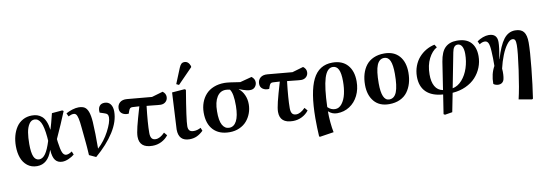

<svg xmlns="http://www.w3.org/2000/svg" viewBox="-70 -1315 5806 2052"><g transform="rotate(-10 2832.5 -289.0)"><path d="M235.8 14.2Q174.3 14.2 131.1 -19.8Q87.9 -53.7 67.9 -108.9Q47.9 -164.1 47.9 -234.9Q47.9 -294.4 62 -346.7Q76.2 -398.9 103.5 -439.9Q130.9 -481 174.6 -504.9Q218.3 -528.8 272.9 -528.8Q305.2 -528.8 330.8 -520.5Q356.4 -512.2 379.6 -492.7Q402.8 -473.1 418.7 -436Q434.6 -398.9 441.9 -345.2H442.9Q460 -399.4 488.8 -516.1L602.1 -525.9L616.2 -517.1Q561.5 -382.8 493.2 -233.9L497.1 -199.2Q507.8 -118.2 522.5 -85Q537.1 -51.8 564.9 -51.8Q591.3 -51.8 626 -76.2L641.1 -40Q616.2 -19 579.1 -2.4Q542 14.2 509.8 14.2Q460.4 14.2 433.8 -19.8Q407.2 -53.7 402.8 -131.8H401.9Q353 14.2 235.8 14.2ZM270 -53.2Q308.1 -53.2 338.6 -95.9Q369.1 -138.7 397.9 -231.9L395 -272.9Q384.8 -384.3 359.9 -433.1Q335 -481.9 292 -481.9Q256.3 -481.9 233.4 -446.3Q210.4 -410.6 201.7 -356.9Q192.9 -303.2 192.9 -231.9Q192.9 -139.6 211.4 -96.4Q230 -53.2 270 -53.2Z M873.5 27.8 800.8 -5.9Q799.3 -32.2 797.6 -56.2Q795.9 -80.1 794.7 -96.9Q793.5 -113.8 790.8 -142.1Q788.1 -170.4 786.6 -185.5Q785.2 -200.7 781 -243.2Q776.9 -285.6 774.4 -310.1Q768.6 -375.5 760.5 -409.7Q752.4 -443.8 741.9 -455.8Q731.4 -467.8 713.9 -467.8Q689.9 -467.8 657.7 -451.2L641.6 -486.8Q672.4 -504.4 710.4 -516.1Q748.5 -527.8 778.8 -527.8Q819.3 -527.8 843.8 -512.9Q868.2 -498 883.1 -458.3Q897.9 -418.5 902.8 -347.2Q910.2 -227.1 908.7 -57.1Q981.4 -122.6 1031.5 -217.5Q1081.5 -312.5 1081.5 -367.2Q1081.5 -388.7 1071.5 -400.1Q1061.5 -411.6 1035.6 -418.9L991.7 -433.1Q986.3 -476.6 1004.4 -502.2Q1022.5 -527.8 1060.5 -527.8Q1102.1 -527.8 1124.8 -498.5Q1147.5 -469.2 1147.5 -418Q1147.5 -310.5 1074.7 -196Q1002 -81.5 873.5 27.8Z M1488.3 14.2Q1346.2 14.2 1346.2 -108.9Q1346.2 -146 1363.5 -217.3Q1380.9 -288.6 1421.4 -425.8Q1360.8 -430.2 1347.2 -430.2Q1331.1 -431.2 1321.8 -423.1Q1312.5 -415 1305.2 -394L1296.4 -368.2Q1255.9 -364.3 1227.5 -383.5Q1199.2 -402.8 1199.2 -439.9Q1199.2 -481.4 1227.5 -505.4Q1255.9 -529.3 1305.2 -524.9L1572.3 -501L1693.4 -536.1Q1726.6 -511.7 1726.6 -476.1Q1726.6 -443.8 1705.1 -423.3Q1683.6 -402.8 1649.4 -402.8Q1638.7 -402.8 1618.9 -404.8Q1599.1 -406.7 1563.2 -410.6Q1527.3 -414.6 1498.5 -417Q1476.6 -230.5 1476.6 -127Q1476.6 -87.9 1490.2 -68.8Q1503.9 -49.8 1534.2 -49.8Q1580.6 -49.8 1632.3 -103L1660.2 -69.8Q1630.9 -31.2 1585.7 -8.5Q1540.5 14.2 1488.3 14.2Z M2040 -742.2 1878.9 -577.1 1851.1 -590.8 1918.9 -756.8Q1930.7 -784.7 1943.6 -796.4Q1956.5 -808.1 1977.1 -808.1Q2020.5 -808.1 2040 -753.9ZM1891.1 14.2Q1771 14.2 1771 -112.8Q1771 -134.3 1792 -511.2L1929.2 -522L1942.4 -513.2Q1889.2 -195.8 1889.2 -127Q1889.2 -96.7 1902.8 -80.8Q1916.5 -64.9 1950.2 -64.9Q1987.8 -64.9 2026.4 -85.9L2040 -51.8Q2005.4 -18.6 1970 -2.2Q1934.6 14.2 1891.1 14.2Z M2324.7 14.2Q2211.4 14.2 2148.9 -52.2Q2086.4 -118.7 2086.9 -240.2Q2087.4 -298.3 2105.5 -347.9Q2123.5 -397.5 2157.2 -434.8Q2190.9 -472.2 2243.2 -493.2Q2295.4 -514.2 2360.8 -514.2Q2401.9 -514.2 2528.8 -493.2L2656.7 -526.9Q2690.9 -501 2690.9 -463.9Q2690.9 -434.1 2670.9 -411.9Q2650.9 -389.6 2614.7 -391.1Q2600.1 -391.1 2579.8 -396Q2559.6 -400.9 2546.4 -405.5Q2533.2 -410.2 2501 -421.9L2500 -419.9Q2535.6 -392.6 2556.6 -345.9Q2577.6 -299.3 2577.1 -244.1Q2576.7 -193.4 2559.6 -147.2Q2542.5 -101.1 2511.2 -64.9Q2480 -28.8 2431.6 -7.3Q2383.3 14.2 2324.7 14.2ZM2329.1 -33.2Q2379.9 -33.2 2408.7 -87.4Q2437.5 -141.6 2439 -250Q2440.4 -388.7 2405.8 -433.1Q2379.9 -439 2359.9 -439Q2299.8 -439 2265.1 -383.8Q2230.5 -328.6 2230 -230Q2228.5 -127.9 2254.9 -80.6Q2281.2 -33.2 2329.1 -33.2Z M3012.7 14.2Q2870.6 14.2 2870.6 -108.9Q2870.6 -146 2887.9 -217.3Q2905.3 -288.6 2945.8 -425.8Q2885.3 -430.2 2871.6 -430.2Q2855.5 -431.2 2846.2 -423.1Q2836.9 -415 2829.6 -394L2820.8 -368.2Q2780.3 -364.3 2752 -383.5Q2723.6 -402.8 2723.6 -439.9Q2723.6 -481.4 2752 -505.4Q2780.3 -529.3 2829.6 -524.9L3096.7 -501L3217.8 -536.1Q3251 -511.7 3251 -476.1Q3251 -443.8 3229.5 -423.3Q3208 -402.8 3173.8 -402.8Q3163.1 -402.8 3143.3 -404.8Q3123.5 -406.7 3087.6 -410.6Q3051.8 -414.6 3022.9 -417Q3001 -230.5 3001 -127Q3001 -87.9 3014.6 -68.8Q3028.3 -49.8 3058.6 -49.8Q3105 -49.8 3156.7 -103L3184.6 -69.8Q3155.3 -31.2 3110.1 -8.5Q3064.9 14.2 3012.7 14.2Z M3418 207 3267.6 230 3257.8 225.1Q3252 130.9 3252 25.9Q3253.4 -257.3 3320.3 -392.6Q3387.2 -527.8 3533.7 -527.8Q3639.6 -527.8 3697.3 -463.1Q3754.9 -398.4 3754.9 -286.1Q3754.9 -200.7 3720.9 -132.1Q3687 -63.5 3626.7 -24.7Q3566.4 14.2 3491.7 14.2Q3438.5 14.2 3397.9 -22.9H3397Q3396 28.8 3402.1 95.2Q3408.2 161.6 3418 207ZM3479 -33.2Q3521.5 -33.2 3552.5 -73.2Q3583.5 -113.3 3597.7 -175Q3611.8 -236.8 3611.8 -311Q3611.8 -399.4 3591.3 -440.2Q3570.8 -481 3528.8 -481Q3466.8 -481 3435.8 -380.4Q3404.8 -279.8 3397.9 -68.8Q3433.6 -33.2 3479 -33.2Z M4056.6 15.1Q3950.7 15.1 3893.6 -52.7Q3836.4 -120.6 3836.4 -231.9Q3836.4 -296.9 3852.3 -350.1Q3868.2 -403.3 3899.4 -443.4Q3930.7 -483.4 3980.7 -505.6Q4030.8 -527.8 4096.2 -527.8Q4201.2 -527.8 4258.8 -462.2Q4316.4 -396.5 4316.4 -282.2Q4316.4 -219.7 4301 -167Q4285.6 -114.3 4255.1 -73Q4224.6 -31.7 4173.8 -8.3Q4123 15.1 4056.6 15.1ZM4065.4 -34.2Q4121.6 -34.2 4146.5 -97.9Q4171.4 -161.6 4171.4 -293.9Q4171.4 -390.1 4151.1 -435.5Q4130.9 -481 4087.4 -481Q4034.2 -481 4008.8 -419.9Q3983.4 -358.9 3983.4 -222.2Q3983.4 -34.2 4065.4 -34.2Z M4704.1 216.8 4623 230 4608.9 221.2 4641.1 13.2Q4521.5 4.9 4459.5 -55.4Q4397.5 -115.7 4397.9 -224.1Q4398.4 -284.2 4418.2 -336.7Q4438 -389.2 4471.4 -427.2Q4504.9 -465.3 4548.6 -491Q4592.3 -516.6 4642.1 -526.9L4662.1 -495.1Q4608.4 -465.3 4572 -393.6Q4535.6 -321.8 4535.2 -223.1Q4534.2 -143.1 4562.5 -93.3Q4590.8 -43.5 4647.9 -33.2L4693.8 -332Q4710.9 -439.5 4758.3 -483.6Q4805.7 -527.8 4883.8 -527.8Q4984.9 -527.8 5034.9 -474.9Q5085 -421.9 5085 -325.2Q5085 -261.7 5061.8 -203.1Q5038.6 -144.5 4995.8 -98.1Q4953.1 -51.8 4887.9 -22Q4822.8 7.8 4744.1 13.2ZM4826.2 -411.1 4752.9 -34.2Q4810.5 -44.9 4856 -96.4Q4901.4 -147.9 4925 -220.9Q4948.7 -293.9 4948.7 -373Q4948.7 -427.2 4931.6 -456.1Q4914.6 -484.9 4884.8 -484.9Q4839.4 -484.9 4826.2 -411.1Z M5578.6 224.1 5568.4 230 5426.3 205.1Q5453.1 94.2 5480.7 -101.8Q5508.3 -297.9 5508.3 -371.1Q5508.3 -408.2 5500.5 -424.1Q5492.7 -439.9 5470.7 -439.9Q5442.9 -439.9 5410.9 -397.5Q5378.9 -355 5352.8 -289.3Q5326.7 -223.6 5309.6 -149.9Q5312.5 -116.7 5311 -86.9Q5309.6 -57.1 5304.2 -34.9Q5298.8 -12.7 5282.7 0.2Q5266.6 13.2 5240.2 13.2Q5225.1 13.2 5209 7.1Q5192.9 1 5188.5 -5.9Q5188.5 -112.8 5233.4 -191.9Q5234.9 -280.8 5230.5 -348.1Q5227.5 -413.1 5215.3 -439.9Q5203.1 -466.8 5176.3 -466.8Q5147 -466.8 5118.7 -446.8L5102.5 -481.9Q5131.8 -502.9 5165.8 -515.4Q5199.7 -527.8 5229.5 -527.8Q5321.3 -527.8 5321.3 -436Q5321.3 -381.3 5298.3 -254.9L5300.3 -253.9Q5341.8 -397 5392.1 -462.4Q5442.4 -527.8 5516.6 -527.8Q5580.1 -527.8 5608.9 -491.7Q5637.7 -455.6 5637.7 -375Q5637.7 -283.7 5618.9 -99.6Q5600.1 84.5 5578.6 224.1Z"/></g></svg>

Font: Literata SemiBold
Style: Italic
Weight: 650
Italic angle: -2.39999°
Designer: Latin by Veronika Burian and Jose Scaglione. Greek by Irene Vlachou. Cyrillic by Vera Evstafieva
Foundry: TypeTogether
Version: Version 3.021